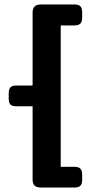

<svg xmlns="http://www.w3.org/2000/svg" viewBox="-20 -770 417 860"><path d="M126 34V-294H54Q34 -294 26.5 -302Q19 -310 19 -328V-351Q19 -370 26.5 -378.5Q34 -387 54 -387H126V-713Q126 -732 135 -741Q144 -750 164 -750H312Q332 -750 340 -742Q348 -734 348 -715V-692Q348 -673 340 -664.5Q332 -656 312 -656H252V-23H312Q332 -23 340 -14.5Q348 -6 348 13V36Q348 54 340 62Q332 70 312 70H164Q144 70 135 61.5Q126 53 126 34Z"/></svg>

Font: Mitr
Style: Regular
Weight: 400
Designer: Thanarat Vachiruckul
Foundry: Cadson Demak
Version: Version 1.003